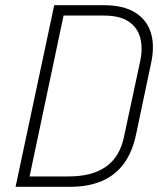

<svg xmlns="http://www.w3.org/2000/svg" viewBox="-20 -720 609 740"><path d="M379 -700H189L40 0H250Q321 0 373 -22.5Q425 -45 457.5 -89.5Q490 -134 504 -200L562 -475Q577 -543 561.5 -593.5Q546 -644 500.5 -672Q455 -700 379 -700ZM243 -40H94L225 -660H380Q442 -660 476.5 -636.5Q511 -613 521 -572.5Q531 -532 520 -483L459 -198Q451 -156 433 -126Q415 -96 387.5 -77Q360 -58 324.5 -49Q289 -40 243 -40Z"/></svg>

Font: Advent Pro Light
Style: Italic
Weight: 300
Italic angle: -12°
Version: Version 3.000